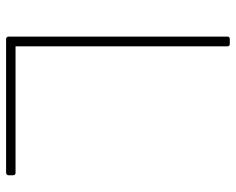

<svg xmlns="http://www.w3.org/2000/svg" viewBox="-92 -682 774 630"><g transform="rotate(90 295.0 -367.0)"><path d="M547 0H108Q101 0 100 -8V-726Q100 -734 108 -734H124Q132 -734 132 -726V-31H547Q555 -31 555 -23V-8Q555 -1 547 0Z"/></g></svg>

Font: YamahaIndonesia935. App Thin
Style: Regular
Weight: 100
Designer: Dalton Maag Ltd
Foundry: Dalton Maag Ltd
Version: Version 1.002